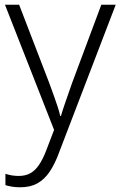

<svg xmlns="http://www.w3.org/2000/svg" viewBox="-20 -552 510 813"><path d="M1 -532H61L188 -202Q199 -172 208 -147Q217 -122 224 -100.5Q231 -79 235 -61H238Q245 -85 257.5 -121Q270 -157 285 -200L409 -532H470L230 94Q213 141 191 174Q169 207 139 224Q109 241 66 241Q47 241 31.5 238.5Q16 236 3 232V184Q15 188 29 190.5Q43 193 59 193Q88 193 108.5 181.5Q129 170 145 146.5Q161 123 175 87L209 -2Z"/></svg>

Font: Noto Sans Thai Light
Style: Regular
Weight: 300
Designer: Monotype Design Team
Foundry: Monotype Imaging Inc.
Version: Version 2.001